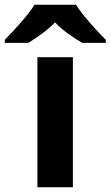

<svg xmlns="http://www.w3.org/2000/svg" viewBox="-79 -786 464 806"><path d="M240 -766H66C38 -721 -22 -656 -59 -619V-606H40C75 -628 117 -656 152 -692C186 -656 231 -627 266 -606H365V-619C329 -655 268 -721 240 -766ZM227 0V-546H78V0Z"/></svg>

Font: Noto Sans Bassa Vah
Style: Bold
Weight: 700
Designer: Monotype Design Team
Foundry: Monotype Imaging Inc.
Version: Version 2.002